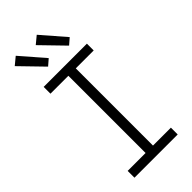

<svg xmlns="http://www.w3.org/2000/svg" viewBox="-299 -1036 1099 1099"><g transform="rotate(-45 250.0 -487.0)"><path d="M75 0V-55H220V-680H75V-735H425V-680H280V-55H425V0ZM345 -799 212 -936 258 -974 382 -831ZM175 -799 42 -936 88 -974 212 -831Z"/></g></svg>

Font: Iosevka Fixed Light
Style: Regular
Weight: 300
Monospace: yes
Designer: Belleve Invis
Foundry: Belleve Invis
Version: Version 32.3.0